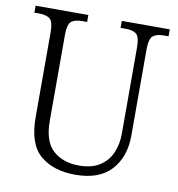

<svg xmlns="http://www.w3.org/2000/svg" viewBox="-81 -788 806 871"><g transform="rotate(10 322.0 -352.0)"><path d="M323 10Q221 10 161 -41.5Q101 -93 101 -215V-606Q101 -656 84.5 -669Q68 -682 34 -682H13V-714H256V-682H234Q199 -682 183 -668.5Q167 -655 167 -603V-210Q167 -116 212.5 -75Q258 -34 332 -34Q390 -34 427 -57.5Q464 -81 481.5 -121Q499 -161 499 -209V-605Q499 -656 483 -669Q467 -682 433 -682H410V-714H631V-682H610Q576 -682 559.5 -668.5Q543 -655 543 -603V-208Q543 -111 488 -50.5Q433 10 323 10Z"/></g></svg>

Font: Noto Serif Tamil SemiCondensed Light
Style: Italic
Weight: 300
Width: 4
Italic angle: -12°
Designer: Indian Type Foundry, Tom Grace, and the Monotype Design Team
Foundry: Monotype Imaging Inc.
Version: Version 2.003; ttfautohint (v1.8.4.7-5d5b)